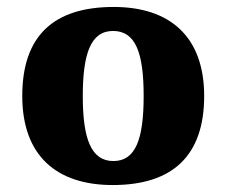

<svg xmlns="http://www.w3.org/2000/svg" viewBox="-20 -522 651 552"><path d="M304 10C476 10 567 -74 567 -246C567 -418 467 -502 307 -502C134 -502 44 -419 44 -246C44 -74 143 10 304 10ZM306 -59C242 -59 218 -123 218 -246C218 -368 241 -433 305 -433C370 -433 393 -370 393 -246C393 -122 370 -59 306 -59Z"/></svg>

Font: Noto Serif Armenian Extra
Style: Regular
Weight: 800
Designer: Monotype Design Team
Foundry: Monotype Imaging Inc.
Version: Version 1.901